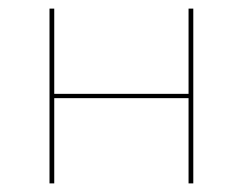

<svg xmlns="http://www.w3.org/2000/svg" viewBox="-20 -426 564 446"><path d="M429 -406V0H418V-198H106V0H95V-406H106V-208H418V-406Z"/></svg>

Font: Ysabeau Infant Hairline
Style: Regular
Weight: 100
Designer: Christian Thalmann (Catharsis Fonts)
Version: Version 0.003